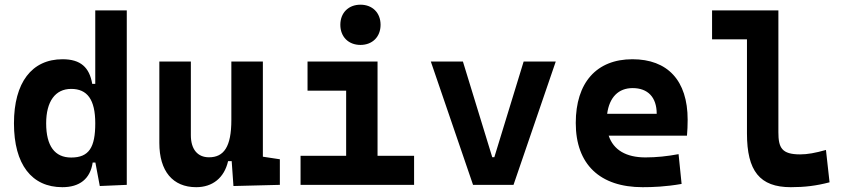

<svg xmlns="http://www.w3.org/2000/svg" viewBox="-20 -776 3556 806"><path d="M241.7 9.8C314 9.8 358.9 -24.9 369.1 -93.8H380.4L398.9 4.9L512.2 0V-732.4H379.9V-423.8H367.2C355.5 -493.2 318.4 -527.3 242.7 -527.3C113.3 -527.3 38.6 -429.2 38.6 -258.3C38.6 -85.4 113.3 9.8 241.7 9.8ZM379.9 -258.3C379.9 -157.7 354 -114.7 278.8 -114.7C210 -114.7 173.8 -163.1 173.8 -258.3C173.8 -350.1 211.9 -402.8 278.8 -402.8C346.2 -402.8 379.9 -358.4 379.9 -258.3Z M803.7 9.8C872.1 9.8 921.4 -29.3 937.5 -99.6H952.6L960 4.9L1154.8 0V-107.4L1083.5 -118.2V-517.6H951.2V-272C951.2 -159.2 919.4 -115.7 857.4 -115.7C809.6 -115.7 781.2 -148.9 781.2 -208.5V-517.6H648.9V-175.8C648.9 -57.6 705.1 9.8 803.7 9.8Z M1241.7 0H1718.3V-122.1H1564.9V-517.6H1271V-395.5H1433.1V-122.1H1241.7ZM1493.2 -587.4C1543.5 -587.4 1577.6 -621.6 1577.6 -671.9C1577.6 -722.2 1543.5 -756.3 1493.2 -756.3C1442.9 -756.3 1408.7 -722.2 1408.7 -671.9C1408.7 -621.6 1442.9 -587.4 1493.2 -587.4Z M1965.8 0H2135.7L2313 -517.6H2178.2L2055.2 -116.2H2046.4L1923.3 -517.6H1788.6Z M2677.7 9.8C2719.7 9.8 2774.9 7.8 2841.3 -3.9L2828.6 -128.9C2781.2 -120.1 2736.3 -115.2 2689.5 -115.2C2608.4 -115.2 2555.2 -146.5 2535.2 -206.5H2863.8C2865.7 -227.5 2866.7 -249 2866.7 -273.4C2866.7 -438.5 2782.2 -527.3 2634.8 -527.3C2483.9 -527.3 2397 -428.7 2397 -259.8C2397 -85.9 2498.5 9.8 2677.7 9.8ZM2528.8 -298.3C2538.1 -367.7 2576.2 -406.2 2635.7 -406.2C2699.2 -406.2 2736.8 -368.2 2736.8 -298.3Z M3299.8 9.8C3358.4 9.8 3406.7 3.9 3462.4 -10.7L3447.3 -146.5C3402.3 -133.8 3369.6 -127.9 3338.9 -127.9C3261.7 -127.9 3247.6 -155.8 3247.6 -220.7V-732.4H2969.2V-610.8H3115.7V-215.8C3115.7 -58.1 3169.4 9.8 3299.8 9.8Z"/></svg>

Font: CaskaydiaCove Nerd Font
Style: Bold
Weight: 700
Designer: Aaron Bell
Foundry: Saja Typeworks
Version: Version 2111.1;Nerd Fonts 2.3.0